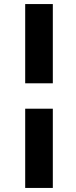

<svg xmlns="http://www.w3.org/2000/svg" viewBox="-20 -795 374 945"><path d="M240 -775V-385H104V-775ZM240 -260V130H104V-260Z"/></svg>

Font: Raleway ExtraBold
Style: Italic
Weight: 800
Italic angle: -12°
Designer: Matt McInerney, Pablo Impallari, Rodrigo Fuenzalida
Foundry: Matt McInerney, Pablo Impallari, Rodrigo Fuenzalida
Version: Version 4.026